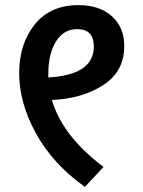

<svg xmlns="http://www.w3.org/2000/svg" viewBox="-20 -716 559 751"><path d="M466 -536Q466 -436 383.5 -383Q301 -330 183 -325Q224 -184 385 -63L312 15Q186 -75 120.5 -194.5Q55 -314 55 -429Q55 -545 116 -620.5Q177 -696 287 -696Q369 -696 417.5 -652.5Q466 -609 466 -536ZM169 -413Q347 -423 347 -534Q347 -602 282 -602Q228 -602 198.5 -553Q169 -504 169 -429Z"/></svg>

Font: FiraGO Medium
Style: Regular
Weight: 500
Designer: bBox Type
Foundry: bBox Type GmbH
Version: Version 1.001;PS 001.001;hotconv 1.0.88;makeotf.lib2.5.64775